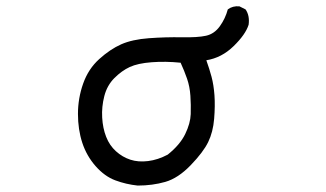

<svg xmlns="http://www.w3.org/2000/svg" viewBox="-20 -570 1040 612"><path d="M418.9 21.5Q381.8 17.6 347.7 4.9Q313.5 -7.8 284.7 -40.5Q255.9 -73.2 242.2 -115.2Q228.5 -157.2 228.5 -207Q228.5 -256.8 245.1 -303.7Q261.7 -350.6 296.4 -381.8Q331.1 -413.1 366.2 -428.7Q401.4 -444.3 454.6 -448.2Q507.8 -452.1 559.1 -451.2Q610.4 -450.2 636.7 -456.1Q663.1 -461.9 680.7 -486.3Q698.2 -510.7 706.1 -540Q721.7 -551.8 743.2 -549.8L762.7 -540Q776.4 -520.5 772.5 -491.2Q762.7 -460 724.6 -422.9Q686.5 -385.7 637.7 -377.9Q647.5 -350.6 654.3 -325.2Q661.1 -299.8 663.6 -266.6Q666 -233.4 662.6 -191.4Q659.2 -149.4 643.6 -117.2Q627.9 -85 587.9 -43.5Q547.9 -2 506.8 9.8Q465.8 21.5 418.9 21.5ZM514.6 -77.1Q553.7 -108.4 570.3 -142.6Q586.9 -176.8 587.9 -206.1Q588.9 -235.4 586.9 -264.6Q585 -293.9 576.2 -319.3Q567.4 -344.7 555.7 -370.1Q507.8 -375 463.4 -371.6Q418.9 -368.2 393.6 -356.4Q368.2 -344.7 344.7 -321.3Q321.3 -297.9 312.5 -263.7Q303.7 -229.5 305.7 -195.3Q307.6 -161.1 318.4 -133.8Q329.1 -106.4 349.6 -87.9Q370.1 -69.3 395.5 -61Q420.9 -52.7 452.1 -56.6Q483.4 -60.5 514.6 -77.1Z"/></svg>

Font: NaikaiFont
Style: Regular-Lite
Weight: 400
Version: Version 1.67